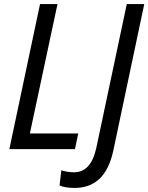

<svg xmlns="http://www.w3.org/2000/svg" viewBox="-20 -734 730 945"><path d="M26 0H349L365 -77H127L263 -714H177ZM346 191C443 191 510 137 538 6L690 -714H604L454 -6C436 76 399 114 344 114C321 114 300 110 282 104L273 179C289 186 315 191 346 191Z"/></svg>

Font: Noto Sans SemiCondensed
Style: Italic
Weight: 400
Width: 4
Italic angle: -12°
Designer: Monotype Design Team
Foundry: Monotype Imaging Inc.
Version: Version 2.013